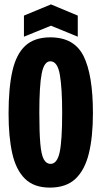

<svg xmlns="http://www.w3.org/2000/svg" viewBox="-20 -842 462 874"><path d="M207 12Q135 12 94 -28Q53 -68 36 -143Q19 -218 19 -325Q19 -442 36.5 -519Q54 -596 95.5 -634Q137 -672 209 -672Q318 -672 360.5 -586.5Q403 -501 403 -327Q403 -219 384.5 -143.5Q366 -68 323.5 -28Q281 12 207 12ZM210 -96Q240 -96 251.5 -148.5Q263 -201 263 -329Q263 -440 252.5 -501.5Q242 -563 209 -563Q181 -563 170 -508Q159 -453 159 -329Q159 -239 163.5 -188Q168 -137 179.5 -116.5Q191 -96 210 -96ZM89 -675V-771L212 -822L334 -771V-675L212 -725Z"/></svg>

Font: Bricolage Grotesque 48pt Condensed Bricolage Grotesque 48pt Condensed Regular
Style: Bold
Weight: 700
Width: 3
Designer: Mathieu Triay
Foundry: Atelier Triay
Version: Version 1.000; ttfautohint (v1.8.4.7-5d5b);gftools[0.9.32]